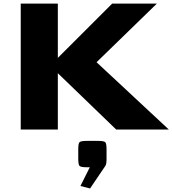

<svg xmlns="http://www.w3.org/2000/svg" viewBox="-20 -720 958 1067"><path d="M851.8 -700 512 -369.7 512.5 -378.1 918.3 0H625.9L256.3 -356.6H301.4V0H95.2V-700H301.4V-369.7H272.8L603.4 -700ZM427 313.6 479.1 209.5H461.9Q429.3 209.5 422.1 202.2Q414.9 194.9 414.9 162.5V109.5Q414.9 77.2 422.1 70.1Q429.3 63 461.9 63H524.8Q557.6 63 564.8 70.1Q572.1 77.2 572.1 109.5V162.5Q572.1 177.3 570.6 187.1Q569.1 196.8 564.8 202.9L480.5 327.3Z"/></svg>

Font: Science Gothic
Style: Regular
Weight: 400
Designer: Thomas Phinney, Vassil Kateliev, Brandon Buerkle
Foundry: Font Detective LLC
Version: Version 1.018